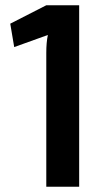

<svg xmlns="http://www.w3.org/2000/svg" viewBox="-20 -710 397 730"><path d="M281 0H156V-509Q156 -549 162 -577L34 -531L19 -620L156 -690H281Z"/></svg>

Font: Exo 2 Semi Bold Condensed
Style: Regular
Weight: 600
Width: 3
Designer: Natanael Gama
Version: Version 1.001;PS 001.001;hotconv 1.0.70;makeotf.lib2.5.58329